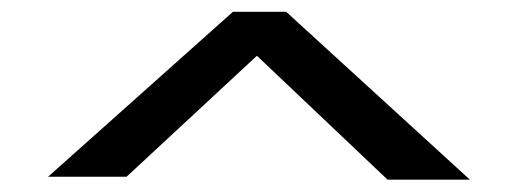

<svg xmlns="http://www.w3.org/2000/svg" viewBox="-20 -736 863 320"><path d="M457 -716.3 763.2 -436.5H626L408.7 -642.6H407.7L190.9 -441.4H60.1L368.2 -716.3Z"/></svg>

Font: Parastoo FD
Style: Bold-FD
Weight: 700
Foundry: Saber Rastikerdar (saber.rastikerdar@gmail.com)
Version: Version 2.0.1